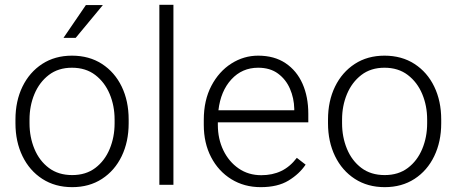

<svg xmlns="http://www.w3.org/2000/svg" viewBox="-20 -770 1903 800"><path d="M44.4 -256.3V-272Q44.4 -349.1 73.7 -409.2Q103 -469.2 156 -503.7Q209 -538.1 279.8 -538.1Q351.6 -538.1 404.8 -503.7Q458 -469.2 487.1 -409.2Q516.1 -349.1 516.1 -272V-256.3Q516.1 -179.7 487.1 -119.4Q458 -59.1 405 -24.7Q352.1 9.8 280.8 9.8Q209.5 9.8 156.2 -24.7Q103 -59.1 73.7 -119.4Q44.4 -179.7 44.4 -256.3ZM103 -272V-256.3Q103 -198.7 123.5 -149.4Q144 -100.1 183.6 -70.3Q223.1 -40.5 280.8 -40.5Q337.9 -40.5 377.2 -70.3Q416.5 -100.1 437 -149.4Q457.5 -198.7 457.5 -256.3V-272Q457.5 -329.1 437 -378.2Q416.5 -427.2 377 -457.5Q337.4 -487.8 279.8 -487.8Q222.7 -487.8 183.3 -457.5Q144 -427.2 123.5 -378.2Q103 -329.1 103 -272ZM244.6 -612.3 337.9 -749H408.7L295.4 -612.3Z M702.6 -750V0H644V-750Z M1066.4 9.8Q997.6 9.8 943.8 -23.4Q890.1 -56.6 859.6 -115.2Q829.1 -173.8 829.1 -249.5V-270.5Q829.1 -352.1 860.6 -412.1Q892.1 -472.2 943.8 -505.1Q995.6 -538.1 1055.7 -538.1Q1123 -538.1 1169.7 -506.8Q1216.3 -475.6 1240.5 -421.1Q1264.6 -366.7 1264.6 -295.9V-260.3H887.7V-249.5Q887.7 -191.4 910.6 -143.8Q933.6 -96.2 974.4 -68.1Q1015.1 -40 1068.8 -40Q1115.2 -40 1151.6 -57.4Q1188 -74.7 1216.8 -112.3L1253.4 -84Q1227.5 -45.4 1182.4 -17.8Q1137.2 9.8 1066.4 9.8ZM1055.7 -487.8Q988.8 -487.8 944.1 -439.2Q899.4 -390.6 890.1 -310.5H1206.1V-316.9Q1205.1 -361.3 1188.2 -400.1Q1171.4 -439 1138.4 -463.4Q1105.5 -487.8 1055.7 -487.8Z M1346.7 -256.3V-272Q1346.7 -349.1 1376 -409.2Q1405.3 -469.2 1458.3 -503.7Q1511.2 -538.1 1582 -538.1Q1653.8 -538.1 1707 -503.7Q1760.3 -469.2 1789.3 -409.2Q1818.4 -349.1 1818.4 -272V-256.3Q1818.4 -179.7 1789.3 -119.4Q1760.3 -59.1 1707.3 -24.7Q1654.3 9.8 1583 9.8Q1511.7 9.8 1458.5 -24.7Q1405.3 -59.1 1376 -119.4Q1346.7 -179.7 1346.7 -256.3ZM1405.3 -272V-256.3Q1405.3 -198.7 1425.8 -149.4Q1446.3 -100.1 1485.8 -70.3Q1525.4 -40.5 1583 -40.5Q1640.1 -40.5 1679.4 -70.3Q1718.8 -100.1 1739.3 -149.4Q1759.8 -198.7 1759.8 -256.3V-272Q1759.8 -329.1 1739.3 -378.2Q1718.8 -427.2 1679.2 -457.5Q1639.6 -487.8 1582 -487.8Q1524.9 -487.8 1485.6 -457.5Q1446.3 -427.2 1425.8 -378.2Q1405.3 -329.1 1405.3 -272Z"/></svg>

Font: Vazirmatn RD FD ExtraLight
Style: Regular
Weight: 200
Designer: Saber Rastikerdar
Foundry: Saber Rastikerdar
Version: Version 33.003